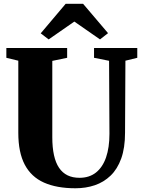

<svg xmlns="http://www.w3.org/2000/svg" viewBox="-20 -1000 762 1028"><path d="M384 8Q283.5 8 215.2 -22.5Q147 -53 112.5 -118.5Q78 -184 78 -288.5V-675L14 -690.5V-743H339.5V-690.5L260 -674V-265.5Q260 -210.5 269 -169.5Q278 -128.5 296.2 -101.5Q314.5 -74.5 341.8 -61.2Q369 -48 406 -48Q458 -48 493.8 -76.2Q529.5 -104.5 547.8 -157.2Q566 -210 566 -283L564 -674.5L483.5 -690.5V-743H715V-690.5L651.5 -675L649.5 -289.5Q649.5 -208 629 -151.2Q608.5 -94.5 572 -59.5Q535.5 -24.5 487.5 -8.2Q439.5 8 384 8ZM240.5 -789 198 -821.5 331.5 -979.5H425L558.5 -822.5L515.5 -789L378 -884.5Z"/></svg>

Font: Merriweather 60pt Black
Style: Regular
Weight: 900
Version: Version 2.100